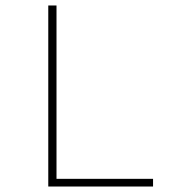

<svg xmlns="http://www.w3.org/2000/svg" viewBox="-20 -680 640 700"><path d="M156 0V-660H186V-28H538V0Z"/></svg>

Font: Source Code Pro ExtraLight ExtraLight
Style: Regular
Weight: 250
Monospace: yes
Version: Version 1.018;hotconv 1.0.116;makeotfexe 2.5.65601